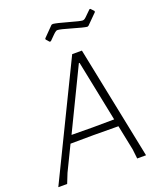

<svg xmlns="http://www.w3.org/2000/svg" viewBox="-162 -926 850 1020"><g transform="rotate(-20 262.5 -416.0)"><path d="M473 -832 490 -814V-808L433 -751L426 -748Q407 -750 345.5 -768Q284 -786 270 -786Q266 -786 262 -784Q258 -782 253 -777.5Q248 -773 243.5 -768.5Q239 -764 231 -756Q223 -748 217 -742H210L194 -760V-766L250 -823L258 -825Q278 -823 340 -805.5Q402 -788 414 -788Q420 -788 426 -792Q432 -796 446.5 -811Q461 -826 468 -832ZM355 -639 485 0H435L429 -53L400 -195L258 -196L129 -195L61 -55L39 0H-11L300 -639ZM317 -582 150 -237 268 -236 391 -237 321 -582Z"/></g></svg>

Font: Alegreya Sans SC Light
Style: Italic
Weight: 300
Italic angle: -7°
Designer: Juan Pablo del Peral
Foundry: Huerta Tipografica
Version: Version 2.007